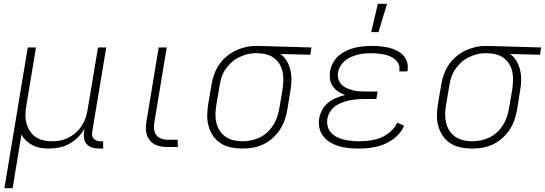

<svg xmlns="http://www.w3.org/2000/svg" viewBox="-20 -768 2847 1003"><path d="M3 215 125 -520H168L118 -219Q114 -196 113 -172.5Q112 -149 117.5 -127Q123 -105 134.5 -86Q146 -67 164 -54Q182 -41 204 -35.5Q226 -30 250 -30Q272 -30 294 -34Q316 -38 337 -48.5Q358 -59 376.5 -75.5Q395 -92 407.5 -111.5Q420 -131 427.5 -153Q435 -175 438 -197L492 -520H535L462 -81Q460 -71 461.5 -61Q463 -51 469 -44Q475 -37 484.5 -33.5Q494 -30 504 -30H519V8H497Q479 8 462 3Q445 -2 433.5 -14.5Q422 -27 419 -45Q416 -63 419 -81L422 -97Q408 -72 387.5 -51Q367 -30 342 -16.5Q317 -3 289.5 2.5Q262 8 236 8Q213 8 192 4.5Q171 1 152 -8.5Q133 -18 117.5 -32.5Q102 -47 92 -65L46 215Z M856 0Q838 0 820.5 -3Q803 -6 788 -14Q773 -22 762.5 -35Q752 -48 747 -64Q742 -80 742 -98Q742 -116 745 -133L809 -520H851L786 -127Q783 -110 785 -92.5Q787 -75 796.5 -62.5Q806 -50 822 -44Q838 -38 856 -38H908L909 0Z M1245 8Q1215 8 1186 2Q1157 -4 1133.5 -19Q1110 -34 1094 -57Q1078 -80 1070 -108Q1062 -136 1062.5 -165.5Q1063 -195 1068 -226L1085 -326Q1089 -352 1098.5 -378.5Q1108 -405 1123.5 -428.5Q1139 -452 1161 -471Q1183 -490 1208.5 -502.5Q1234 -515 1261 -521.5Q1288 -528 1314 -528H1331L1607 -520L1601 -482L1445 -486Q1466 -471 1478.5 -449Q1491 -427 1497 -401.5Q1503 -376 1502.5 -349Q1502 -322 1497 -294L1481 -194Q1476 -167 1467 -140.5Q1458 -114 1441.5 -89.5Q1425 -65 1403 -45.5Q1381 -26 1354.5 -13.5Q1328 -1 1300 3.5Q1272 8 1245 8ZM1246 -30Q1268 -30 1291 -34.5Q1314 -39 1336 -49.5Q1358 -60 1376 -76.5Q1394 -93 1407 -113.5Q1420 -134 1427.5 -156Q1435 -178 1439 -201L1456 -301Q1459 -323 1460 -345.5Q1461 -368 1457 -389Q1453 -410 1443 -428.5Q1433 -447 1417 -460.5Q1401 -474 1381 -481Q1361 -488 1338 -489L1325 -490H1313Q1291 -490 1269 -484Q1247 -478 1226 -467.5Q1205 -457 1187.5 -440.5Q1170 -424 1157 -404.5Q1144 -385 1137 -363Q1130 -341 1127 -319L1110 -219Q1106 -195 1105.5 -171.5Q1105 -148 1110.5 -126Q1116 -104 1128 -85Q1140 -66 1158.5 -53.5Q1177 -41 1199.5 -35.5Q1222 -30 1246 -30Z M1854 8Q1827 8 1801.5 5.5Q1776 3 1752 -4Q1728 -11 1706.5 -23.5Q1685 -36 1669.5 -55.5Q1654 -75 1648.5 -100Q1643 -125 1648 -152Q1652 -174 1664 -195.5Q1676 -217 1695.5 -232.5Q1715 -248 1737.5 -257Q1760 -266 1783 -272Q1763 -279 1746.5 -290Q1730 -301 1718.5 -317Q1707 -333 1704 -354Q1701 -375 1704 -396Q1708 -418 1719.5 -439.5Q1731 -461 1749 -476.5Q1767 -492 1789 -502.5Q1811 -513 1833 -518.5Q1855 -524 1878 -526Q1901 -528 1923 -528Q1945 -528 1967 -526Q1989 -524 2010.5 -519Q2032 -514 2051.5 -504.5Q2071 -495 2085.5 -480Q2100 -465 2106.5 -444Q2113 -423 2109 -400L2108 -395H2065L2066 -398Q2069 -416 2063 -431Q2057 -446 2045 -456.5Q2033 -467 2018 -473.5Q2003 -480 1986.5 -483.5Q1970 -487 1953.5 -488.5Q1937 -490 1920 -490Q1903 -490 1885 -488.5Q1867 -487 1849.5 -482.5Q1832 -478 1815 -471Q1798 -464 1783.5 -452Q1769 -440 1759 -424Q1749 -408 1746 -390Q1743 -372 1747.5 -355.5Q1752 -339 1763.5 -327Q1775 -315 1790.5 -308Q1806 -301 1822.5 -296.5Q1839 -292 1856.5 -291Q1874 -290 1892 -290H1953L1946 -251H1885Q1866 -251 1846.5 -249.5Q1827 -248 1807.5 -244Q1788 -240 1768.5 -233Q1749 -226 1732 -214Q1715 -202 1704 -184Q1693 -166 1690 -147Q1687 -126 1692 -107Q1697 -88 1710.5 -74Q1724 -60 1741 -51.5Q1758 -43 1777 -38.5Q1796 -34 1816.5 -32Q1837 -30 1858 -30Q1885 -30 1913.5 -34Q1942 -38 1969.5 -49Q1997 -60 2020 -80.5Q2043 -101 2055 -127L2091 -111Q2082 -90 2066 -71Q2050 -52 2030.5 -38.5Q2011 -25 1989 -15.5Q1967 -6 1944.5 -1Q1922 4 1899 6Q1876 8 1854 8ZM1919 -600 1954 -748H2002L1957 -600Z M2445 8Q2415 8 2386 2Q2357 -4 2333.5 -19Q2310 -34 2294 -57Q2278 -80 2270 -108Q2262 -136 2262.5 -165.5Q2263 -195 2268 -226L2285 -326Q2289 -352 2298.5 -378.5Q2308 -405 2323.5 -428.5Q2339 -452 2361 -471Q2383 -490 2408.5 -502.5Q2434 -515 2461 -521.5Q2488 -528 2514 -528H2531L2807 -520L2801 -482L2645 -486Q2666 -471 2678.5 -449Q2691 -427 2697 -401.5Q2703 -376 2702.5 -349Q2702 -322 2697 -294L2681 -194Q2676 -167 2667 -140.5Q2658 -114 2641.5 -89.5Q2625 -65 2603 -45.5Q2581 -26 2554.5 -13.5Q2528 -1 2500 3.5Q2472 8 2445 8ZM2446 -30Q2468 -30 2491 -34.5Q2514 -39 2536 -49.5Q2558 -60 2576 -76.5Q2594 -93 2607 -113.5Q2620 -134 2627.5 -156Q2635 -178 2639 -201L2656 -301Q2659 -323 2660 -345.5Q2661 -368 2657 -389Q2653 -410 2643 -428.5Q2633 -447 2617 -460.5Q2601 -474 2581 -481Q2561 -488 2538 -489L2525 -490H2513Q2491 -490 2469 -484Q2447 -478 2426 -467.5Q2405 -457 2387.5 -440.5Q2370 -424 2357 -404.5Q2344 -385 2337 -363Q2330 -341 2327 -319L2310 -219Q2306 -195 2305.5 -171.5Q2305 -148 2310.5 -126Q2316 -104 2328 -85Q2340 -66 2358.5 -53.5Q2377 -41 2399.5 -35.5Q2422 -30 2446 -30Z"/></svg>

Font: Iosevka Aile Extralight
Style: Italic
Weight: 200
Italic angle: -9°
Designer: Belleve Invis
Foundry: Belleve Invis
Version: Version 31.1.0; ttfautohint (v1.8.4)